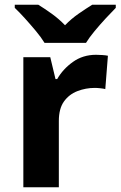

<svg xmlns="http://www.w3.org/2000/svg" viewBox="-20 -786 506 806"><path d="M383 -556Q394 -556 409 -555Q424 -554 433 -552L422 -412Q415 -414 401.5 -415.5Q388 -417 378 -417Q340 -417 305 -403.5Q270 -390 248.5 -360Q227 -330 227 -278V0H78V-546H191L213 -454H220Q244 -496 286 -526Q328 -556 383 -556ZM167 -606Q153 -629 130.5 -656Q108 -683 84.5 -709Q61 -735 42 -753V-766H141Q167 -750 197 -728.5Q227 -707 253 -680Q279 -707 310 -728.5Q341 -750 367 -766H466V-753Q448 -735 424 -709Q400 -683 377.5 -656Q355 -629 341 -606Z"/></svg>

Font: Noto Sans Bamum
Style: Bold
Weight: 700
Designer: Monotype Design Team
Foundry: Monotype Imaging Inc.
Version: Version 2.002; ttfautohint (v1.8.4.7-5d5b)